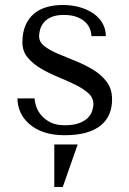

<svg xmlns="http://www.w3.org/2000/svg" viewBox="-20 -531 520 771"><path d="M405 -386Q405 -413 392.5 -436Q380 -459 357 -475.5Q334 -492 302 -501.5Q270 -511 231 -511Q197 -511 167.5 -502.5Q138 -494 116.5 -476Q95 -458 82.5 -429.5Q70 -401 70 -361Q70 -325 91 -300Q112 -275 144 -256Q176 -237 212.5 -222Q249 -207 281 -191.5Q313 -176 334 -157.5Q355 -139 355 -113Q355 -100 350 -85Q345 -70 332.5 -57.5Q320 -45 297.5 -36.5Q275 -28 240 -28Q205 -28 182 -40Q159 -52 145 -69Q131 -86 125 -104.5Q119 -123 119 -136H50Q50 -108 61.5 -81.5Q73 -55 96.5 -34Q120 -13 155.5 -0.5Q191 12 239 12Q290 12 326.5 1.5Q363 -9 386 -28.5Q409 -48 419.5 -74Q430 -100 430 -132Q430 -174 408.5 -202.5Q387 -231 354 -251Q321 -271 283.5 -286Q246 -301 213 -315Q180 -329 158.5 -345.5Q137 -362 137 -386Q137 -399 141.5 -414Q146 -429 157 -442Q168 -455 187.5 -463Q207 -471 236 -471Q268 -471 289.5 -462.5Q311 -454 323.5 -441.5Q336 -429 341.5 -414Q347 -399 347 -386ZM292 49H198V220H232Z"/></svg>

Font: Tenor Sans
Style: Regular
Weight: 400
Designer: Denis Masharov
Foundry: Denis Masharov
Version: Version 1.1